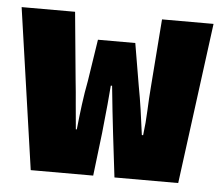

<svg xmlns="http://www.w3.org/2000/svg" viewBox="-42 -547 685 594"><g transform="rotate(5 300.0 -250.0)"><path d="M74 0 2 -500H168L188 -290Q192 -253 195 -215Q198 -177 202 -138H205Q209 -177 214 -215.5Q219 -254 226 -290L246 -420H362L384 -290Q391 -253 396.5 -215Q402 -177 407 -138H411Q416 -177 417.5 -215Q419 -253 422 -290L438 -500H598L532 0H334L318 -134Q314 -169 310 -205Q306 -241 302 -282H298Q296 -257 293 -223Q290 -189 284 -134L268 0Z"/></g></svg>

Font: Source Code Pro ExtraLight Black
Style: Regular
Weight: 900
Monospace: yes
Version: Version 1.018;hotconv 1.0.116;makeotfexe 2.5.65601